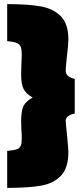

<svg xmlns="http://www.w3.org/2000/svg" viewBox="-20 -777 399 935"><path d="M313 -585Q313 -560 305 -494Q304 -479 302 -462.5Q300 -446 300 -433Q300 -402 344 -393V-224Q323 -220 311.5 -211Q300 -202 300 -190Q300 -179 306 -123Q313 -48 313 -37Q313 40 277.5 78Q242 116 180.5 127Q119 138 15 138V-42Q47 -45 61.5 -50Q76 -55 81 -67Q86 -79 86 -105Q86 -122 84 -148L83 -186Q83 -238 94.5 -261Q106 -284 139 -302Q107 -320 95 -343.5Q83 -367 83 -412L84 -459Q86 -493 86 -510Q86 -536 81 -549Q76 -562 61 -568Q46 -574 15 -577V-757Q118 -757 180 -745.5Q242 -734 277.5 -696.5Q313 -659 313 -585Z"/></svg>

Font: Cairo Black
Style: Regular
Weight: 900
Designer: Mohamed Gaber, Accademia di Belle Arti di Urbino and others
Foundry: Kief Type Foundry, Accademia di Belle Arti di Urbino and others
Version: Version 3.011